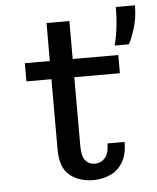

<svg xmlns="http://www.w3.org/2000/svg" viewBox="-52 -744 653 799"><g transform="rotate(-5 275.0 -345.0)"><path d="M168.5 -130.5V-424H64V-500H168.5V-658.5H264V-500H454.5V-424H264V-136Q264 -94 278.8 -76Q293.5 -58 318.5 -58Q343.5 -58 360.5 -76.8Q377.5 -95.5 377.5 -137.5H449Q449 -84 429 -51.8Q409 -19.5 376.2 -5Q343.5 9.5 306 9.5Q247.5 9.5 208 -22.2Q168.5 -54 168.5 -130.5ZM442.5 -540.5Q450.5 -566.5 456 -609Q461.5 -651.5 461.5 -700H541.5Q541.5 -648.5 528.5 -606.8Q515.5 -565 502.5 -540.5Z"/></g></svg>

Font: Trispace SemiCondensed
Style: Regular
Weight: 400
Width: 4
Designer: Tyler Finck
Foundry: Etcetera Type Company
Version: Version 1.210; ttfautohint (v1.8.3)